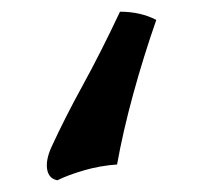

<svg xmlns="http://www.w3.org/2000/svg" viewBox="-20 -81 347 328"><path d="M78 227Q63 224 60.5 208Q58 192 68 170Q91 120 121.5 64.5Q152 9 185 -61Q220 -61 247 -47Q225 16 207.5 80Q190 144 180 200Q151 202 123.5 210Q96 218 78 227Z"/></svg>

Font: Vollkorn ExtraBold
Style: Regular
Weight: 800
Designer: Friedrich Althausen
Foundry: Friedrich Althausen
Version: Version 5.000; ttfautohint (v1.8.3)